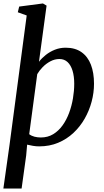

<svg xmlns="http://www.w3.org/2000/svg" viewBox="-22 -837 599 1111"><path d="M-2.5 254 33 2.5 132.5 -747.5 81 -766 89 -799 226.5 -817 247.5 -804.5 203.5 -479.5Q219.5 -500.5 242.8 -519Q266 -537.5 295.2 -549.2Q324.5 -561 358 -561Q413 -561 449.5 -535.2Q486 -509.5 504 -462.8Q522 -416 522 -352.5Q522 -300.5 508.2 -248.8Q494.5 -197 468 -150.5Q441.5 -104 402.8 -67.8Q364 -31.5 314.2 -10.8Q264.5 10 204.5 10Q187.5 10 169.2 7Q151 4 135 0L129.5 62.5L103 254ZM214.5 -41.5Q254.5 -41.5 285.8 -60.5Q317 -79.5 340 -111.5Q363 -143.5 378 -184Q393 -224.5 400.2 -268Q407.5 -311.5 407.5 -352.5Q407.5 -395.5 397.8 -427.8Q388 -460 369 -477.8Q350 -495.5 322 -495.5Q294.5 -495.5 269.2 -482Q244 -468.5 224.5 -448.2Q205 -428 193.5 -408L147 -60.5Q160 -50.5 177.5 -46Q195 -41.5 214.5 -41.5Z"/></svg>

Font: Merriweather 36pt Medium
Style: Italic
Weight: 500
Italic angle: -7.8°
Version: Version 2.101